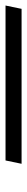

<svg xmlns="http://www.w3.org/2000/svg" viewBox="184 -172 98 694"><g transform="rotate(90 233.0 175.0)"><path d="M478 146 466 204H-94L-82 146Z"/></g></svg>

Font: Gontserrat
Style: Italic
Weight: 400
Italic angle: -11.3°
Designer: Julieta Ulanovsky
Foundry: Julieta Ulanovsky
Version: Version 6.001